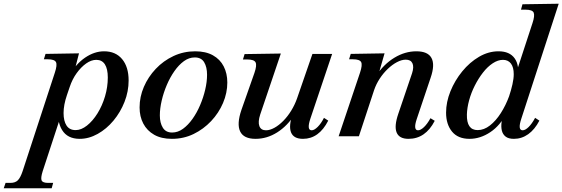

<svg xmlns="http://www.w3.org/2000/svg" viewBox="-168 -733 3026 1033"><path d="M-148 280 -138 251H-112Q-86 251 -72 237Q-58 223 -46 187L127 -342Q141 -384 133 -399Q125 -414 89 -414H68L77 -443L257 -446L229 -337L204 -325Q240 -389 290 -423Q340 -457 392 -457Q454 -457 489 -415Q524 -373 524 -300Q524 -241 502 -185Q480 -129 442.5 -84Q405 -39 357.5 -12.5Q310 14 261 14Q195 14 166 -33.5Q137 -81 148 -155L168 -136L62 187Q50 225 56 238Q62 251 91 251H118L110 280ZM239 -33Q269 -33 300 -57.5Q331 -82 356.5 -123Q382 -164 397 -214.5Q412 -265 412 -316Q412 -362 396.5 -386.5Q381 -411 350 -411Q323 -411 295.5 -391.5Q268 -372 244.5 -339.5Q221 -307 207 -265L192 -221Q174 -168 174 -125Q174 -82 190 -57.5Q206 -33 239 -33Z M757 14Q700 14 661.5 -8Q623 -30 603 -68Q583 -106 583 -155Q583 -212 606 -265.5Q629 -319 670 -362.5Q711 -406 765.5 -431.5Q820 -457 882 -457Q939 -457 977.5 -435.5Q1016 -414 1035.5 -376Q1055 -338 1055 -289Q1055 -233 1032 -179Q1009 -125 968 -81.5Q927 -38 873.5 -12Q820 14 757 14ZM758 -20Q789 -20 816.5 -40Q844 -60 867.5 -93Q891 -126 908.5 -167Q926 -208 936 -250.5Q946 -293 946 -331Q946 -372 930.5 -398Q915 -424 880 -424Q849 -424 821.5 -404Q794 -384 770.5 -350.5Q747 -317 729.5 -276Q712 -235 702 -192Q692 -149 692 -112Q692 -72 708 -46Q724 -20 758 -20Z M1207 14Q1143 14 1124 -26Q1105 -66 1131 -142L1201 -341Q1215 -382 1207 -397.5Q1199 -413 1163 -413H1139L1148 -442L1343 -445L1232 -117Q1219 -77 1227.5 -54.5Q1236 -32 1263 -32Q1284 -32 1308.5 -45.5Q1333 -59 1356.5 -83Q1380 -107 1399 -138Q1418 -169 1430 -203L1513 -443H1619L1502 -95Q1481 -32 1509 -32Q1523 -32 1541.5 -50.5Q1560 -69 1575 -99L1598 -84Q1548 14 1462 14Q1412 14 1398 -20.5Q1384 -55 1407 -122L1418 -118Q1378 -55 1323 -20.5Q1268 14 1207 14Z M2030 14Q1980 14 1966 -20Q1952 -54 1975 -121L2049 -339Q2060 -373 2051 -392.5Q2042 -412 2015 -412Q1993 -412 1967.5 -398.5Q1942 -385 1918 -362Q1894 -339 1875 -310Q1856 -281 1845 -249L1763 0H1654L1769 -342Q1783 -384 1775 -399Q1767 -414 1731 -414H1710L1719 -443L1901 -446L1861 -307L1856 -326Q1897 -388 1954 -422.5Q2011 -457 2072 -457Q2134 -457 2153.5 -421Q2173 -385 2149 -315L2074 -92Q2064 -62 2066 -47Q2068 -32 2081 -32Q2095 -32 2113 -49Q2131 -66 2148 -97L2171 -83Q2121 14 2030 14Z M2358 14Q2296 14 2264 -25Q2232 -64 2232 -127Q2232 -184 2255.5 -242Q2279 -300 2319 -349Q2359 -398 2409.5 -427.5Q2460 -457 2514 -457Q2574 -457 2601 -419Q2628 -381 2617 -315L2600 -313L2697 -609Q2710 -648 2703.5 -664.5Q2697 -681 2659 -681H2635L2643 -710L2838 -713L2637 -95Q2616 -32 2644 -32Q2658 -32 2676 -49.5Q2694 -67 2711 -99L2734 -84Q2709 -36 2674 -11Q2639 14 2597 14Q2568 14 2552.5 2Q2537 -10 2532 -30.5Q2527 -51 2531 -78.5Q2535 -106 2546 -138L2558 -126Q2524 -58 2470 -22Q2416 14 2358 14ZM2402 -33Q2436 -33 2468 -58Q2500 -83 2526.5 -124.5Q2553 -166 2571 -215Q2582 -248 2589 -279Q2596 -310 2596 -334Q2596 -371 2581 -391Q2566 -411 2538 -411Q2511 -411 2483 -392.5Q2455 -374 2430.5 -342.5Q2406 -311 2386.5 -272.5Q2367 -234 2356 -193.5Q2345 -153 2344 -117Q2342 -33 2402 -33Z"/></svg>

Font: Baskervville SemiBold
Style: Italic
Weight: 600
Italic angle: -18°
Version: Version 1.100